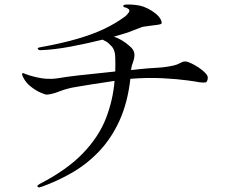

<svg xmlns="http://www.w3.org/2000/svg" viewBox="-20 -783 1040 838"><path d="M185 -370Q177 -370 156.5 -379Q136 -388 114.5 -405Q93 -422 82 -444Q80 -449 77.5 -454Q75 -459 77 -462Q79 -465 83.5 -463.5Q88 -462 91 -460Q95 -458 110 -453.5Q125 -449 145.5 -444.5Q166 -440 185 -439Q209 -438 225.5 -440.5Q242 -443 275 -448Q287 -450 319 -453.5Q351 -457 394.5 -461.5Q438 -466 483 -471Q484 -501 483 -532Q483 -564 467 -581Q451 -598 443 -602Q439 -604 435 -606Q431 -608 428 -610Q364 -594 290.5 -580Q217 -566 157 -564Q147 -564 145 -570Q144 -574 148.5 -575Q153 -576 157 -577Q251 -594 319 -614Q387 -634 437 -658Q487 -682 527 -712Q535 -718 542.5 -729.5Q550 -741 532 -749Q527 -751 523 -751.5Q519 -752 518 -756Q517 -762 530 -763Q543 -764 560.5 -762.5Q578 -761 592 -758Q606 -755 624.5 -746Q643 -737 659 -724Q675 -711 682 -697Q689 -682 683 -678.5Q677 -675 639 -671Q618 -668 609.5 -667Q601 -666 592 -662Q583 -658 558 -649Q547 -644 526 -637.5Q505 -631 477 -623Q493 -618 511 -607.5Q529 -597 548 -580Q564 -566 566.5 -549.5Q569 -533 558 -504Q555 -496 554 -490Q553 -484 552 -477Q593 -482 623.5 -484.5Q654 -487 662 -487Q687 -488 714.5 -492.5Q742 -497 754 -502Q766 -507 774 -511.5Q782 -516 795 -514Q801 -513 816 -506Q831 -499 847.5 -488Q864 -477 875.5 -465Q887 -453 887 -444Q886 -424 875.5 -423Q865 -422 850 -424Q842 -426 799 -432Q756 -438 690.5 -441.5Q625 -445 549 -439Q537 -334 501.5 -256.5Q466 -179 413.5 -123.5Q361 -68 296.5 -30.5Q232 7 162 32Q151 36 147.5 34.5Q144 33 143 30Q143 27 146.5 24.5Q150 22 153 20Q273 -42 342 -114Q411 -186 442 -265.5Q473 -345 480 -430Q419 -421 381.5 -415Q344 -409 323.5 -405.5Q303 -402 292.5 -400Q282 -398 276 -396Q259 -392 233.5 -382Q208 -372 185 -370Z"/></svg>

Font: Shippori Mincho TTF
Style: Regular
Weight: 400
Version: Version 2.100